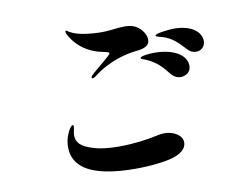

<svg xmlns="http://www.w3.org/2000/svg" viewBox="-77 -813 1154 915"><g transform="rotate(-10 500.0 -355.0)"><path d="M382 -462C385 -462 390 -464 397 -469C474 -530 560 -549 606 -554C648 -558 674 -568 674 -598C674 -627 647 -664 609 -675C598 -678 587 -679 574 -679C541 -679 499 -671 466 -671C406 -671 350 -680 325 -692C315 -696 309 -700 303 -704C298 -707 296 -708 294 -708C293 -708 292 -706 292 -703C292 -696 297 -686 307 -671C323 -646 359 -603 428 -583C456 -575 481 -574 481 -566C481 -556 410 -504 383 -477C379 -473 377 -469 377 -466C377 -465 378 -462 382 -462ZM890 -501C912 -501 934 -517 934 -546C934 -586 893 -628 803 -628C785 -628 712 -621 712 -611C712 -604 727 -603 749 -596C786 -583 810 -563 847 -522C859 -508 873 -501 890 -501ZM796 -395C816 -395 846 -407 846 -441C846 -494 784 -531 691 -531C667 -531 623 -527 623 -517C623 -512 633 -511 649 -504C694 -484 720 -458 750 -419C763 -403 780 -395 796 -395ZM507 -2C585 -2 657 -11 694 -23C727 -34 758 -53 758 -86C758 -122 714 -145 672 -145C661 -145 648 -143 635 -140C586 -129 517 -120 451 -120C404 -120 359 -124 323 -136C271 -152 247 -173 247 -209C247 -226 253 -241 253 -251C253 -255 253 -259 248 -259C243 -259 228 -242 217 -209C211 -193 209 -175 209 -158C209 -123 221 -92 246 -68C299 -16 408 -2 507 -2Z"/></g></svg>

Font: Shippori Mincho OTF
Style: Bold
Weight: 800
Designer: FONTDASU
Foundry: FONTDASU / Google Inc. / but / Adobe
Version: Version 3.300;hotconv 1.0.109;makeotfexe 2.5.65596